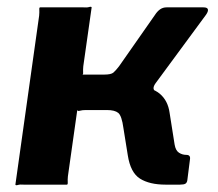

<svg xmlns="http://www.w3.org/2000/svg" viewBox="-20 -552 651 574"><path d="M26 0 97 -505Q98 -516 97.5 -523Q97 -530 100 -530H229Q240 -529 246.5 -531Q253 -533 254 -530L229 -354Q228 -343 228.5 -336Q229 -329 226 -329H326L383 -295Q434 -292 458 -271.5Q482 -251 487 -215L502 -120Q505 -102 515 -95.5Q525 -89 537 -89Q550 -89 548 -76L540 -13Q539 -6 534.5 -3Q530 0 518 0H475Q427 0 398.5 -18Q370 -36 362 -88L349 -169Q344 -206 333.5 -214.5Q323 -223 300 -223H236Q226 -223 219 -221Q212 -219 211 -223L183 -25Q182 -15 182.5 -7.5Q183 0 180 0H51Q40 -1 33.5 1Q27 3 26 0ZM292 -267 291 -329Q312 -329 319 -335Q326 -341 336 -354L443 -507Q450 -518 458.5 -524Q467 -530 478 -530H588Q600 -530 601.5 -524Q603 -518 596 -508L445 -303Q433 -286 445 -279Z"/></svg>

Font: Libre Franklin
Style: Bold Italic
Weight: 700
Italic angle: -8°
Designer: Pablo Impallari, Rodrigo Fuenzalida, Nhung Nguyen
Foundry: Impallari Type
Version: Version 3.000